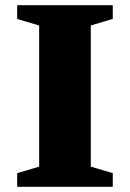

<svg xmlns="http://www.w3.org/2000/svg" viewBox="-20 -718 500 738"><path d="M413.5 -52.5V0H46V-52.5L130.5 -77.5V-620L46 -645V-698H413.5V-645.5L329 -620V-77.5Z"/></svg>

Font: Newsreader 9pt
Style: Bold
Weight: 700
Designer: Hugues Gentile
Foundry: Production Type
Version: Version 1.003